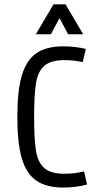

<svg xmlns="http://www.w3.org/2000/svg" viewBox="-20 -842 478 871"><path d="M267.6 8.8Q190.4 8.8 145 -22.5Q99.6 -53.7 79.1 -123Q58.6 -192.4 58.6 -311.5Q58.6 -430.7 79.1 -500Q99.6 -569.3 145 -600.6Q190.4 -631.8 267.6 -631.8Q320.3 -631.8 369.1 -620.1L355.5 -560.5Q312.5 -569.3 273.4 -569.3Q210.9 -569.3 181.6 -543.9Q152.3 -518.6 143.6 -466.8Q134.8 -415 134.8 -311.5Q134.8 -208 143.6 -156.2Q152.3 -104.5 181.6 -79.1Q210.9 -53.7 273.4 -53.7Q317.4 -53.7 361.3 -64.5L375 -4.9Q325.2 8.8 267.6 8.8ZM357.4 -686.5H289.1L232.4 -793H267.6L210.9 -686.5H142.6L222.7 -822.3H277.3Z"/></svg>

Font: Sudo Variable
Style: Regular
Weight: 400
Monospace: yes
Designer: Jens Kutilek
Foundry: Jens Kutilek
Version: Version 0.040